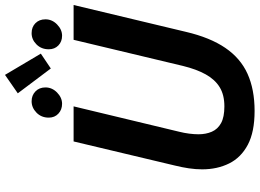

<svg xmlns="http://www.w3.org/2000/svg" viewBox="-152 -848 1015 750"><g transform="rotate(-90 355.0 -473.5)"><path d="M296 14Q214 14 164 -12.5Q114 -39 91 -85.5Q68 -132 68 -191Q68 -216 72 -243Q76 -270 83 -298L177 -693H314L215 -281Q210 -261 207.5 -241.5Q205 -222 205 -205Q205 -176 215 -153Q225 -130 248.5 -117Q272 -104 314 -104Q359 -104 389 -122.5Q419 -141 439 -177Q459 -213 472 -266L574 -693H710L605 -254Q583 -160 542.5 -100.5Q502 -41 441 -13.5Q380 14 296 14ZM462 -782 365 -911 437 -961 520 -821ZM324 -738Q301 -738 285.5 -752.5Q270 -767 270 -790Q270 -819 289.5 -838Q309 -857 334 -857Q357 -857 372.5 -842Q388 -827 388 -803Q388 -777 368 -757.5Q348 -738 324 -738ZM590 -738Q567 -738 552 -752.5Q537 -767 537 -790Q537 -819 556 -838Q575 -857 600 -857Q624 -857 639 -842Q654 -827 654 -803Q654 -777 634 -757.5Q614 -738 590 -738Z"/></g></svg>

Font: Ubuntu Sans
Style: Bold Italic
Weight: 700
Italic angle: -13.5°
Designer: Dalton Maag Ltd
Foundry: Dalton Maag Ltd
Version: Version 1.006